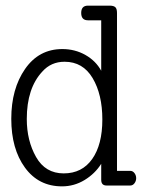

<svg xmlns="http://www.w3.org/2000/svg" viewBox="-20 -658 518 681"><path d="M395 -52H442Q451 -52 457 -44Q463 -36 463 -26Q463 -16 457 -8Q451 0 442 0H358Q339 0 339 -20V-77Q317 -42 280 -19.5Q243 3 200 3Q117 3 68.5 -63.5Q20 -130 20 -236.5Q20 -343 69 -413.5Q118 -484 201 -484Q246 -484 283 -463Q320 -442 339 -407V-586H292Q268 -586 268 -612Q268 -638 292 -638H369Q383 -638 389 -632.5Q395 -627 395 -612ZM209 -439Q161 -439 130 -404Q75 -345 75 -236Q75 -159 108 -101Q141 -43 206 -43Q271 -43 307 -94Q343 -145 343 -234Q343 -323 308.5 -381Q274 -439 209 -439Z"/></svg>

Font: Glass Antiqua
Style: Regular
Weight: 400
Version: 1.001